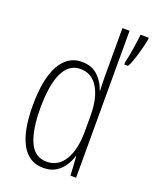

<svg xmlns="http://www.w3.org/2000/svg" viewBox="-143 -841 749 933"><g transform="rotate(20 231.0 -375.0)"><path d="M196 10Q121 10 83 -58.5Q45 -127 45 -258Q45 -396 85 -467.5Q125 -539 198 -539Q251 -539 283 -507Q315 -475 326 -437H328Q327 -456 326.5 -473Q326 -490 326 -506V-760H363V0H334L328 -98H326Q318 -72 302 -47Q286 -22 259.5 -6Q233 10 196 10ZM201 -24Q261 -24 293.5 -78.5Q326 -133 326 -226V-307Q326 -398 294 -451Q262 -504 203 -504Q144 -504 114 -441.5Q84 -379 84 -258Q84 -147 111.5 -85.5Q139 -24 201 -24ZM462 -750Q459 -732 451 -701.5Q443 -671 433.5 -641.5Q424 -612 414 -597H395V-610Q397 -617 401 -636.5Q405 -656 409 -681Q413 -706 416 -727.5Q419 -749 420 -760H462Z"/></g></svg>

Font: Noto Sans Malayalam ExtraCondensed ExtraLight
Style: Regular
Weight: 200
Width: 2
Designer: Jelle Bosma - Monotype Design Team
Foundry: Monotype Imaging Inc.
Version: Version 2.104; ttfautohint (v1.8.4.7-5d5b)